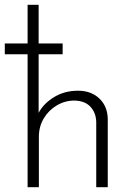

<svg xmlns="http://www.w3.org/2000/svg" viewBox="-26 -780 558 800"><path d="M89 0V-760H135V-310Q156 -349 199.5 -375.5Q243 -402 299 -402Q354 -402 388 -369.5Q422 -337 423 -285V0H375V-272Q374 -310 351 -335Q328 -360 284 -361Q245 -361 211 -341Q177 -321 156.5 -287Q136 -253 136 -210V0ZM-6 -599H235V-554H-6Z"/></svg>

Font: Synthetic Light
Style: Regular
Weight: 300
Designer: Santiago Orozco
Foundry: Typemade
Version: Version 2.000; ttfautohint (v1.8.4.7-5d5b)